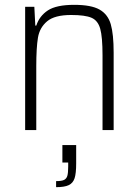

<svg xmlns="http://www.w3.org/2000/svg" viewBox="-20 -538 573 794"><path d="M84 -510H122L126 -432H130Q143 -472 178 -495Q213 -518 287 -518Q357 -518 391.5 -498.5Q426 -479 438 -438Q450 -397 450 -320V0H404V-309Q404 -385 394.5 -419Q385 -453 358.5 -464.5Q332 -476 274 -476Q206 -476 175 -450Q144 -424 137 -382.5Q130 -341 130 -264V0H84ZM262 151V134H238V62H295V138Q295 179 288.5 199Q282 219 264.5 227.5Q247 236 212 236V211Q235 211 245 206Q255 201 258.5 189Q262 177 262 151Z"/></svg>

Font: Saira Semi Condensed ExtraLight
Style: Regular
Weight: 200
Width: 4
Designer: Hector Gatti with collaboration of the Omnibus-Type team
Foundry: Omnibus-Type
Version: Version 1.001; ttfautohint (v1.8)